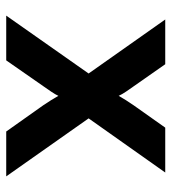

<svg xmlns="http://www.w3.org/2000/svg" viewBox="13 -564 551 617"><g transform="rotate(90 288.5 -255.5)"><path d="M30.2 0 216.2 -264.8 42.6 -511H186.4L257.2 -409.8Q265.7 -398.2 274.4 -385.1Q283.2 -372 288 -361.4Q294.1 -372.2 302.4 -385.4Q310.6 -398.5 318.6 -409.8L390.2 -511H534.4L360.4 -264.8L546.8 0H402.6L318.2 -119.2Q310.2 -130.7 302.1 -143.9Q294.1 -157.1 288 -167.6Q283.2 -157.1 274.1 -143.9Q265.1 -130.7 257.2 -119.5L174 0Z"/></g></svg>

Font: Overpass
Style: Regular
Weight: 400
Designer: Delve Withrington, Dave Bailey, Thomas Jockin
Foundry: Delve Fonts LLC
Version: Version 4.000